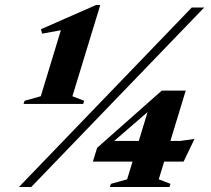

<svg xmlns="http://www.w3.org/2000/svg" viewBox="-20 -745 840 765"><path d="M142.5 -361.5 222.5 -624.5 148 -611 143 -628.5 362.5 -725H379.5L268.5 -361.5L315.5 -343.5L311.5 -331H74L78 -343.5ZM55.5 0 744 -715H793.5L104.5 0ZM624.5 -384H720L659 -183.5H698L755 -191.5L711.5 -101H634L612.5 -30.5L659.5 -12.5L655.5 0H418L422 -12.5L486.5 -30.5L508 -101H350L367 -156ZM533 -183.5 568 -298.5 435 -183.5Z"/></svg>

Font: Newsreader Display ExtraBold
Style: Italic
Weight: 800
Italic angle: -17°
Designer: Hugues Gentile
Foundry: Production Type
Version: Version 1.001